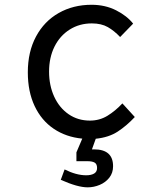

<svg xmlns="http://www.w3.org/2000/svg" viewBox="-20 -577 640 804"><path d="M234.5 176 250.5 132.5Q299.5 157 341 157Q361.5 157 374 149.8Q386.5 142.5 386.5 126.5Q386.5 110 376.5 104Q366.5 98 346 98H300V61L324.5 3.5Q256.5 -3 205 -37.8Q153.5 -72.5 125 -133Q96.5 -193.5 96.5 -274Q96.5 -360 130.8 -424Q165 -488 225.8 -522.5Q286.5 -557 363.5 -557Q420.5 -557 466.2 -533.8Q512 -510.5 537.5 -478L483 -422Q458.5 -448 431.5 -463.5Q404.5 -479 364.5 -479Q312.5 -479 271.8 -453.2Q231 -427.5 208.2 -381.8Q185.5 -336 185.5 -277Q185.5 -219 207 -172.2Q228.5 -125.5 267.2 -98.8Q306 -72 356.5 -72Q397 -72 430 -92.2Q463 -112.5 492.5 -144L544.5 -87Q510.5 -50.5 473 -26Q435.5 -1.5 381 4L365 48.5H374Q453.5 48.5 453.5 119Q453.5 147 437.8 167Q422 187 397.5 197.2Q373 207.5 347 207.5Q305 207.5 234.5 176Z"/></svg>

Font: JuliaMono
Style: Regular
Weight: 400
Monospace: yes
Designer: cormullion
Foundry: corm
Version: Version 0.055; ttfautohint (v1.8.4)